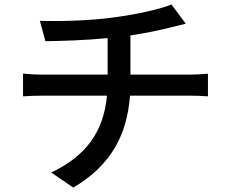

<svg xmlns="http://www.w3.org/2000/svg" viewBox="-20 -799 1040 867"><path d="M569 -462V-639C636 -649 704 -663 754 -676C770 -680 792 -685 819 -692L754 -779C704 -757 594 -734 499 -721C390 -705 236 -702 160 -705L185 -613C258 -614 367 -617 466 -627V-462H174C143 -462 108 -464 84 -467V-364C109 -366 144 -367 175 -367H463C448 -202 366 -93 211 -20L311 48C481 -52 554 -190 567 -367H837C863 -367 895 -366 919 -364V-466C897 -464 856 -462 835 -462Z"/></svg>

Font: Noto Sans CJK KR Medium
Style: Regular
Weight: 500
Designer: Ryoko NISHIZUKA (kana & ideographs); Paul D. Hunt (Latin, Greek & Cyrillic); Wenlong ZHANG (bopomofo); Sandoll Communica
Foundry: Adobe Systems Incorporated
Version: Version 1.004;PS 1.004;hotconv 1.0.82;makeotf.lib2.5.63406